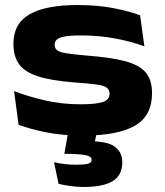

<svg xmlns="http://www.w3.org/2000/svg" viewBox="-20 -521 656 764"><path d="M310.5 18.5Q230 18.5 165.2 5.8Q100.5 -7 54 -24.5L36 -158.5Q89 -138 156.8 -122Q224.5 -106 300.5 -106Q361.5 -106 388.8 -115Q416 -124 416 -148Q416 -165 403.2 -173.2Q390.5 -181.5 360.2 -185.2Q330 -189 276.5 -193Q183.5 -200 130.5 -217.5Q77.5 -235 55.5 -266.2Q33.5 -297.5 33.5 -345.5V-347.5Q33.5 -427 97.5 -464Q161.5 -501 289 -501Q367 -501 429.8 -489Q492.5 -477 537.5 -460L554.5 -336.5Q502.5 -356 438 -368Q373.5 -380 305 -380Q261 -380 237.8 -375.8Q214.5 -371.5 206 -363.5Q197.5 -355.5 197.5 -343.5Q197.5 -330 206 -322Q214.5 -314 242.5 -309.2Q270.5 -304.5 329.5 -299.5Q420 -292.5 476.2 -278Q532.5 -263.5 558.8 -233.8Q585 -204 585 -150Q585 -60.5 517.2 -21Q449.5 18.5 310.5 18.5ZM369.5 -16 350.5 77 288 41Q300.5 41 313.5 41Q326.5 41 339.5 41Q409.5 41.5 438 63.5Q466.5 85.5 466.5 124V126.5Q466.5 176 428.8 199.5Q391 223 313.5 223Q287 223 260.2 219.2Q233.5 215.5 213 210.5L195 124.5Q216 129.5 238.5 132Q261 134.5 282.5 134.5Q313.5 134.5 329 130.8Q344.5 127 344.5 115.5V114.5Q344.5 102.5 324.5 97.2Q304.5 92 244.5 91Q241 91 239.2 91Q237.5 91 236 91L255 -16Z"/></svg>

Font: Anek Latin Expanded
Style: Bold
Weight: 700
Width: 7
Designer: Yesha Goshar
Foundry: Ek Type
Version: Version 1.003